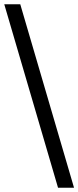

<svg xmlns="http://www.w3.org/2000/svg" viewBox="-28 -800 367 900"><path d="M-8 -780H67L319 80H244Z"/></svg>

Font: Nacelle
Style: Regular
Weight: 400
Designer: Sora Sagano
Foundry: Sora Sagano
Version: Version 1.000;FEAKit 1.0